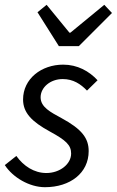

<svg xmlns="http://www.w3.org/2000/svg" viewBox="-24 -767 486 799"><path d="M132 -716 221 -575H304L442 -713L410 -747L269 -631H265L170 -747ZM-4 -80C29 -29 98 12 163 12C268 12 345 -47 345 -138C345 -191 318 -229 231 -276C187 -300 145 -321 145 -362C145 -403 185 -438 237 -438C281 -438 312 -417 338 -390L382 -433C347 -471 298 -498 239 -498C148 -498 72 -439 72 -353C72 -298 108 -261 183 -220C251 -183 272 -163 272 -128C272 -84 225 -47 169 -47C118 -47 74 -76 44 -118Z"/></svg>

Font: Cambridge Sans Italic
Style: Regular
Weight: 400
Italic angle: -11°
Version: Version 2.000;PS 002.000;hotconv 1.0.88;makeotf.lib2.5.64775